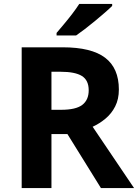

<svg xmlns="http://www.w3.org/2000/svg" viewBox="-20 -954 700 974"><path d="M298 -714Q444 -714 513.5 -661Q583 -608 583 -500Q583 -451 564.5 -414.5Q546 -378 515.5 -352.5Q485 -327 450 -311L660 0H492L322 -274H241V0H90V-714ZM287 -590H241V-397H290Q365 -397 397.5 -422Q430 -447 430 -496Q430 -547 395.5 -568.5Q361 -590 287 -590ZM549 -924Q535 -910 512 -890Q489 -870 462.5 -848Q436 -826 410.5 -806.5Q385 -787 366 -774H267V-787Q283 -806 304.5 -831.5Q326 -857 347 -884.5Q368 -912 382 -934H549Z"/></svg>

Font: Noto Sans Ol Chiki
Style: Regular
Weight: 400
Designer: Monotype Design Team, Lewis McGuffie
Foundry: Monotype Imaging Inc.
Version: Version 2.003